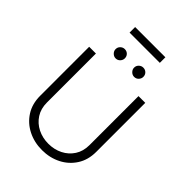

<svg xmlns="http://www.w3.org/2000/svg" viewBox="-295 -1186 1334 1334"><g transform="rotate(45 372.0 -519.0)"><path d="M581.3 -727.3H647.7V-245.7Q647.7 -166.5 610.4 -108.7Q573.2 -50.8 510.7 -19.2Q448.2 12.4 372.2 12.4Q296.2 12.4 233.5 -19.2Q170.8 -50.8 133.7 -108.7Q96.6 -166.5 96.6 -245.7V-727.3H163V-245.7Q163 -185.4 191.4 -141.5Q219.8 -97.7 267.4 -73.9Q315 -50.1 372.2 -50.1Q429.7 -50.1 477.1 -73.9Q524.5 -97.7 552.9 -141.5Q581.3 -185.4 581.3 -245.7ZM283.4 -800.1Q265.3 -800.1 251.6 -813.9Q237.9 -827.8 237.9 -845.5Q237.9 -865.1 251.6 -878Q265.3 -891 283.4 -891Q302.9 -891 315.9 -878Q328.8 -865.1 328.8 -845.5Q328.8 -827.8 315.9 -813.9Q302.9 -800.1 283.4 -800.1ZM465.2 -800.1Q447.1 -800.1 433.4 -813.9Q419.7 -827.8 419.7 -845.5Q419.7 -865.1 433.4 -878Q447.1 -891 465.2 -891Q484.7 -891 497.7 -878Q510.7 -865.1 510.7 -845.5Q510.7 -827.8 497.7 -813.9Q484.7 -800.1 465.2 -800.1ZM522.7 -1050.1V-995.4H225.5V-1050.1Z"/></g></svg>

Font: Inter UI Light
Style: Regular
Weight: 300
Designer: Rasmus Andersson
Foundry: rsms
Version: 3.2;8d6f07862